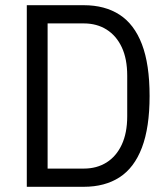

<svg xmlns="http://www.w3.org/2000/svg" viewBox="-20 -718 647 738"><path d="M83 0V-698H302Q383 -698 439.5 -661.5Q496 -625 525.5 -548Q555 -471 555 -349Q555 -228 525.5 -150.5Q496 -73 439.5 -36.5Q383 0 302 0ZM163 -70H302Q352 -70 389.5 -93.5Q427 -117 448 -162Q469 -207 469 -271V-427Q469 -492 448 -536.5Q427 -581 389.5 -604.5Q352 -628 302 -628H163Z"/></svg>

Font: IBM Plex Sans Condensed
Style: Regular
Weight: 400
Width: 3
Designer: Mike Abbink, Paul van der Laan, Pieter van Rosmalen
Foundry: Bold Monday
Version: Version 3.201